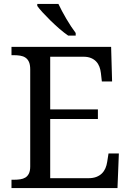

<svg xmlns="http://www.w3.org/2000/svg" viewBox="-20 -951 663 971"><path d="M233.9 -49.8H426.8Q450.7 -49.8 467.5 -56.4Q484.4 -63 495.6 -74.2Q506.8 -85.4 513.2 -100.3Q519.5 -115.2 522 -131.8L528.8 -174.8H581.1L574.2 0H38.1V-42H50.8Q67.4 -42 82.3 -44.2Q97.2 -46.4 108.4 -53.2Q119.6 -60.1 126.2 -73.5Q132.8 -86.9 132.8 -108.9V-600.1Q132.8 -623.5 126.5 -637.7Q120.1 -651.9 108.9 -659.4Q97.7 -667 82.8 -669.4Q67.9 -671.9 50.8 -671.9H38.1V-713.9H542L546.9 -539.1H495.1L490.2 -582Q488.3 -598.6 482.7 -613.5Q477.1 -628.4 466.6 -639.6Q456.1 -650.9 440.2 -657.5Q424.3 -664.1 401.9 -664.1H233.9V-397.9H475.1V-349.1H233.9ZM362.8 -771H324.7Q304.7 -784.7 281.2 -804.9Q257.8 -825.2 235.8 -846.7Q213.9 -868.2 195.8 -887.9Q177.7 -907.7 168.5 -920.9V-931.2H275.4Q283.2 -914.6 293.7 -894.8Q304.2 -875 315.9 -855.2Q327.6 -835.4 339.8 -816.9Q352.1 -798.3 362.8 -784.2Z"/></svg>

Font: Sahl Naskh
Style: Regular
Weight: 400
Designer: Pascal Zoghbi
Version: Version 1.001